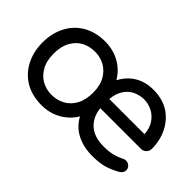

<svg xmlns="http://www.w3.org/2000/svg" viewBox="-71 -802 1106 1106"><g transform="rotate(45 482.0 -249.0)"><path d="M878.9 -216.8H548.8Q557.6 -147.5 601.1 -110.8Q644.5 -74.2 718.8 -74.2Q757.8 -74.2 788.6 -81.5Q819.3 -88.9 850.6 -104.5Q857.4 -108.4 868.2 -108.4Q883.8 -108.4 896 -97.2Q908.2 -85.9 908.2 -69.3Q908.2 -46.9 881.8 -32.2Q840.8 -9.8 803.7 0.5Q766.6 10.7 710.9 10.7Q637.7 10.7 583.5 -17.6Q529.3 -45.9 500 -100.6Q467.8 -47.9 415 -18.6Q362.3 10.7 296.9 10.7Q221.7 10.7 165 -21.5Q108.4 -54.7 77.1 -114.3Q45.9 -173.8 45.9 -249Q45.9 -325.2 77.1 -384.8Q108.4 -444.3 165.5 -476.6Q222.7 -508.8 296.9 -508.8Q362.3 -508.8 415.5 -479.5Q468.8 -450.2 501 -396.5Q529.3 -450.2 577.1 -479.5Q625 -508.8 691.4 -508.8Q763.7 -508.8 817.4 -475.6Q868.2 -442.4 896.5 -386.2Q924.8 -330.1 924.8 -261.7Q924.8 -243.2 912.1 -230Q899.4 -216.8 878.9 -216.8ZM810.5 -369.1Q789.1 -400.4 757.3 -416Q725.6 -431.6 691.4 -431.6Q660.2 -431.6 626 -417Q591.8 -400.4 571.8 -367.7Q551.8 -335 548.8 -291H835Q832 -337.9 810.5 -369.1ZM374 -90.8Q412.1 -110.4 434.6 -150.9Q457 -191.4 457 -250Q457 -311.5 433.6 -349.6Q412.1 -386.7 376.5 -406.2Q340.8 -425.8 296.9 -425.8Q256.8 -425.8 219.7 -408.2Q181.6 -388.7 159.2 -348.6Q136.7 -308.6 136.7 -250Q136.7 -187.5 160.2 -149.4Q181.6 -111.3 217.3 -91.8Q252.9 -72.3 296.9 -72.3Q336.9 -72.3 374 -90.8Z"/></g></svg>

Font: jf-openhuninn-1.0
Style: Regular
Weight: 400
Designer: [Kosugi Maru]
      Designed by Motoya company      

      [Varela Round]
      Joe Prince(Latin component); Avraham Co
Foundry: justfont CO.,LTD.
Version: 1.0